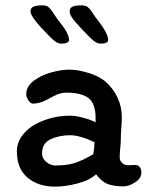

<svg xmlns="http://www.w3.org/2000/svg" viewBox="-20 -692 561 717"><path d="M188 -630Q193 -622 197.5 -616.5Q202 -611 205 -607Q208 -603 215.5 -593Q223 -583 228 -574Q238 -554 238 -543Q238 -536 230 -532.5Q222 -529 211 -529Q201 -529 191.5 -534Q182 -539 167 -554Q94 -627 94 -649Q94 -662 104.5 -667Q115 -672 137 -672Q153 -672 160.5 -666Q168 -660 176 -648Q184 -636 188 -630ZM335 -630 351 -609Q366 -589 374 -574Q384 -554 384 -543Q384 -536 376.5 -532.5Q369 -529 357 -529Q347 -529 338 -534Q329 -539 314 -554Q283 -585 261.5 -610Q240 -635 240 -649Q240 -662 250.5 -667Q261 -672 283 -672Q299 -672 307 -666Q315 -660 323 -648Q331 -636 335 -630ZM441 4Q403 4 380.5 -5.5Q358 -15 339 -41Q313 -18 268 -6.5Q223 5 185 5Q123 5 83 -28.5Q43 -62 43 -127Q43 -155 58 -178.5Q73 -202 99 -220Q128 -239 165 -249.5Q202 -260 242 -260Q263 -260 292 -252Q321 -244 337 -235V-251Q337 -305 311 -325.5Q285 -346 227 -346Q210 -346 193.5 -339Q177 -332 156 -320Q128 -305 103 -305Q94 -305 86 -317.5Q78 -330 78 -340Q78 -369 105.5 -390Q133 -411 171 -421.5Q209 -432 239 -432Q269 -432 308 -420.5Q347 -409 372 -389Q402 -363 418.5 -328.5Q435 -294 435 -253Q435 -240 433 -214Q431 -186 431 -166Q431 -157 429 -139Q427 -117 427 -104Q427 -92 436 -83.5Q445 -75 457 -75L485 -76Q496 -76 502 -68Q508 -60 508 -48Q508 -26 484.5 -11Q461 4 441 4ZM328 -116Q332 -133 333 -161Q278 -187 242 -187Q201 -187 169 -172Q137 -157 137 -119Q137 -100 153 -87Q169 -74 186 -74Q229 -74 258 -83Q287 -92 328 -116Z"/></svg>

Font: Itim
Style: Regular
Weight: 400
Designer: Suppakit Chalermlarp
Version: Version 1.002g